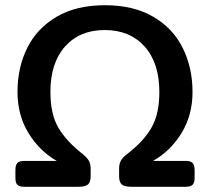

<svg xmlns="http://www.w3.org/2000/svg" viewBox="-20 -715 804 735"><path d="M39 -34V-64Q39 -83 46.5 -91Q54 -99 73 -99H197Q130 -138 88.5 -206.5Q47 -275 47 -363Q47 -457 84.5 -532Q122 -607 197 -651Q272 -695 382 -695Q491 -695 566.5 -651Q642 -607 679.5 -531.5Q717 -456 717 -363Q717 -275 675.5 -206.5Q634 -138 566 -99H691Q710 -99 717.5 -91Q725 -83 725 -64V-34Q725 -16 717.5 -8Q710 0 691 0H483Q456 0 446 -9Q436 -18 436 -40V-70Q436 -86 442 -98.5Q448 -111 465 -124Q529 -173 559.5 -225.5Q590 -278 590 -363Q590 -474 533.5 -537Q477 -600 381 -600Q285 -600 229 -537Q173 -474 173 -363Q173 -278 203.5 -226Q234 -174 298 -124Q315 -110 321 -98Q327 -86 327 -70V-40Q327 -18 317 -9Q307 0 280 0H72Q53 0 46 -8Q39 -16 39 -34Z"/></svg>

Font: Mitr
Style: Regular
Weight: 400
Designer: Thanarat Vachiruckul
Foundry: Cadson Demak
Version: Version 1.002